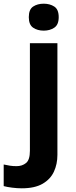

<svg xmlns="http://www.w3.org/2000/svg" viewBox="-84 -780 409 1040"><path d="M34 240Q9 240 -18.5 236.5Q-46 233 -64 228V111Q-46 115 -30 117.5Q-14 120 6 120Q36 120 57 103Q78 86 78 37V-546H227V59Q227 109 208 150Q189 191 146.5 215.5Q104 240 34 240ZM72 -687Q72 -729 95.5 -744.5Q119 -760 153 -760Q186 -760 210 -744.5Q234 -729 234 -687Q234 -646 210 -630Q186 -614 153 -614Q119 -614 95.5 -630Q72 -646 72 -687Z"/></svg>

Font: Noto Sans Tangsa
Style: Regular
Weight: 400
Designer: David Williams
Foundry: Google LLC
Version: Version 1.504